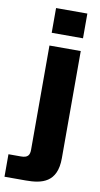

<svg xmlns="http://www.w3.org/2000/svg" viewBox="-162 -764 527 1009"><g transform="rotate(10 102.0 -260.0)"><path d="M219 52V-520H52V36C52 65 42 80 6 80H-61V200H53C138 200 219 182 219 52ZM52 -588H219V-720H52Z"/></g></svg>

Font: Aspekta 800
Style: Regular
Weight: 800
Designer: Ivo Dolenc
Version: Version 2.000